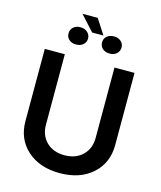

<svg xmlns="http://www.w3.org/2000/svg" viewBox="-143 -1106 1020 1220"><g transform="rotate(15 366.5 -496.0)"><path d="M345.7 -1004.4 409.7 -905.3H335.4L245.6 -1004.4ZM191.9 -861.3Q191.4 -885.7 209 -902.1Q226.6 -918.5 254.9 -918.5Q284.2 -918.5 302.2 -902.1Q320.3 -885.7 320.3 -861.3Q320.3 -836.9 302.5 -821Q284.7 -805.2 255.9 -805.2Q226.6 -805.2 209 -821.3Q191.4 -837.4 191.9 -861.3ZM412.6 -861.3Q412.1 -885.7 429.9 -901.6Q447.8 -917.5 477.1 -917.5Q505.4 -917.5 522.9 -901.4Q540.5 -885.3 541 -861.3Q540.5 -837.4 523.2 -821Q505.9 -804.7 477.1 -804.7Q447.8 -804.7 429.9 -820.8Q412.1 -836.9 412.6 -861.3ZM530.3 -727.1H662.1V-252Q662.1 -134.3 580.8 -61.5Q499.5 11.2 366.7 11.2Q233.9 11.2 152.8 -61.5Q71.8 -134.3 71.8 -252V-727.1H203.6V-263.2Q203.6 -193.8 248 -150.1Q292.5 -106.4 366.7 -106.4Q440.4 -106.4 485.4 -150.1Q530.3 -193.8 530.3 -263.2Z"/></g></svg>

Font: Interop SemBd
Style: Regular
Weight: 600
Designer: Rasmus Andersson, Google, Jang Haemin
Foundry: jhaemin
Version: Version 1.007